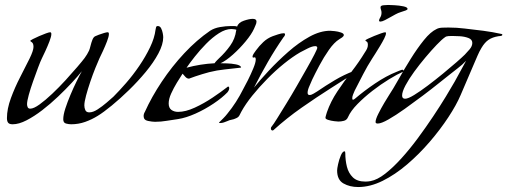

<svg xmlns="http://www.w3.org/2000/svg" viewBox="-20 -488 2045 774"><path d="M31 13Q18 13 13 7Q8 1 8 -12Q8 -49 24 -92.5Q40 -136 61.5 -177.5Q83 -219 99 -251.5Q115 -284 115 -299Q115 -313 108.5 -317.5Q102 -322 102 -323Q102 -325 112.5 -330.5Q123 -336 138 -342.5Q153 -349 165.5 -353.5Q178 -358 182 -358Q187 -358 187 -351Q187 -341 179.5 -321.5Q172 -302 163 -282.5Q154 -263 149 -253Q143 -241 133.5 -215.5Q124 -190 113.5 -160.5Q103 -131 96 -105.5Q89 -80 89 -68Q89 -62 91.5 -56Q94 -50 102 -50Q116 -50 139.5 -67Q163 -84 190.5 -110Q218 -136 244.5 -165Q271 -194 291.5 -218Q312 -242 321 -254Q332 -269 339 -284Q342 -291 345 -303.5Q348 -316 352.5 -327.5Q357 -339 364 -342Q368 -344 378.5 -348Q389 -352 399.5 -355Q410 -358 414 -358Q419 -358 419 -351Q419 -341 411.5 -321.5Q404 -302 395 -282.5Q386 -263 381 -253Q375 -240 364.5 -214Q354 -188 344 -158.5Q334 -129 327 -103Q320 -77 320 -63Q320 -53 324 -44Q328 -35 340 -35Q355 -35 373.5 -47Q392 -59 409.5 -74Q427 -89 437 -98Q460 -121 488 -153Q516 -185 541.5 -222.5Q567 -260 585 -297.5Q603 -335 607 -368Q608 -372 609 -377.5Q610 -383 616 -383Q625 -383 629.5 -374Q634 -365 636 -354.5Q638 -344 638 -338Q638 -309 618.5 -272.5Q599 -236 567.5 -198Q536 -160 500 -125Q464 -90 430.5 -62.5Q397 -35 374 -21Q350 -6 323 3.5Q296 13 267 13Q257 13 246 10Q235 7 235 -7Q235 -25 243.5 -51Q252 -77 264 -105.5Q276 -134 288.5 -159.5Q301 -185 310 -201Q295 -182 270 -155Q245 -128 214 -98.5Q183 -69 150.5 -44Q118 -19 87 -3Q56 13 31 13Z M605 3Q594 3 576.5 -0.5Q559 -4 559 -20Q559 -29 564 -37Q591 -97 632 -158.5Q673 -220 723 -273.5Q773 -327 827 -364Q844 -375 867.5 -379Q891 -383 910 -383Q917 -383 923.5 -383Q930 -383 936 -381Q941 -397 963 -404.5Q985 -412 999 -412Q1014 -412 1014 -401Q1014 -394 1010 -386Q1006 -378 1004 -372Q994 -350 970.5 -321.5Q947 -293 919 -268Q891 -243 869 -233Q876 -233 894.5 -232.5Q913 -232 931 -228.5Q949 -225 952 -217Q951 -215 948 -215Q916 -211 885.5 -208Q855 -205 823 -197Q809 -193 795 -189Q781 -185 767 -180L742 -171Q734 -171 727.5 -178Q721 -185 716 -191Q706 -176 693 -154.5Q680 -133 670 -111Q660 -89 660 -71Q660 -53 671 -45Q682 -37 698 -37Q728 -37 765 -54Q802 -71 837 -94.5Q872 -118 895 -136Q898 -139 900 -139Q904 -139 904 -132Q904 -125 897 -116Q876 -94 841 -70.5Q806 -47 768 -30Q730 -13 698 -8Q675 -5 652 -1Q629 3 605 3ZM732 -215Q787 -230 845 -233Q848 -238 853.5 -243.5Q859 -249 863 -253Q888 -276 908 -304Q928 -332 932 -365L933 -367Q933 -369 924 -370Q915 -371 913 -371Q889 -371 862.5 -354Q836 -337 811 -311.5Q786 -286 765.5 -260Q745 -234 732 -215Z M1079 38Q1072 38 1072 29Q1072 25 1076 21Q1082 14 1097.5 -11Q1113 -36 1134 -70Q1155 -104 1176.5 -141.5Q1198 -179 1217 -212.5Q1236 -246 1247.5 -268.5Q1259 -291 1259 -295Q1259 -302 1251 -302Q1239 -302 1220 -292.5Q1201 -283 1190 -277Q1159 -259 1125 -231.5Q1091 -204 1058 -170.5Q1025 -137 997.5 -103Q970 -69 953 -38Q949 -30 945 -22.5Q941 -15 931 -11Q923 -7 914 -5.5Q905 -4 897 0Q890 3 882.5 5.5Q875 8 867 8Q863 8 863 7Q863 6 863.5 6Q864 6 864 5Q872 -3 880.5 -11.5Q889 -20 896 -29Q915 -52 931 -77Q947 -102 960 -128Q967 -140 979 -164Q991 -188 1001 -212Q1011 -236 1011 -248Q1011 -259 1004.5 -256.5Q998 -254 998 -260Q998 -265 1003.5 -273Q1009 -281 1012 -285Q1025 -303 1041.5 -318.5Q1058 -334 1079 -342Q1087 -345 1101 -349.5Q1115 -354 1123 -354Q1129 -354 1129 -350Q1129 -344 1123 -338Q1089 -289 1060 -238.5Q1031 -188 1004 -135Q1028 -165 1064 -203.5Q1100 -242 1142 -279Q1184 -316 1227.5 -340Q1271 -364 1311 -364Q1316 -364 1329.5 -362.5Q1343 -361 1354.5 -357Q1366 -353 1366 -347Q1366 -342 1359 -337Q1352 -332 1348 -330Q1327 -317 1306 -287Q1285 -257 1267.5 -224Q1250 -191 1239 -168Q1235 -158 1227.5 -141.5Q1220 -125 1220 -114Q1220 -105 1228 -105Q1235 -105 1244 -110.5Q1253 -116 1258 -119Q1293 -143 1330 -165Q1367 -187 1407 -202Q1409 -202 1415 -204.5Q1421 -207 1422 -207Q1428 -207 1428 -200Q1399 -187 1371 -169Q1343 -151 1316 -134Q1256 -96 1196 -54Q1136 -12 1083 36Q1081 38 1079 38Z M1514 -401Q1508 -401 1508 -405Q1508 -410 1513 -418Q1518 -426 1518 -437Q1518 -443 1516 -448.5Q1514 -454 1514 -459Q1514 -466 1527.5 -467Q1541 -468 1545 -468Q1551 -468 1570 -467Q1589 -466 1606 -462.5Q1623 -459 1623 -452Q1623 -450 1620.5 -448.5Q1618 -447 1616 -446Q1605 -442 1595 -439Q1585 -436 1574 -430Q1568 -427 1556 -420Q1544 -413 1532 -407Q1520 -401 1514 -401ZM1344 2Q1340 2 1327.5 0.5Q1315 -1 1303.5 -4.5Q1292 -8 1292 -13Q1292 -16 1294.5 -24.5Q1297 -33 1298 -36Q1313 -79 1340 -119.5Q1367 -160 1397.5 -199.5Q1428 -239 1451 -277Q1456 -284 1459.5 -291.5Q1463 -299 1463 -307Q1463 -318 1458 -320.5Q1453 -323 1453 -325Q1453 -327 1463.5 -332Q1474 -337 1488.5 -343Q1503 -349 1516 -353.5Q1529 -358 1533 -358Q1536 -358 1536 -354Q1536 -347 1529 -333Q1522 -319 1512 -302.5Q1502 -286 1493.5 -272.5Q1485 -259 1481 -253Q1461 -222 1444 -189Q1427 -156 1410 -123Q1407 -116 1403.5 -107.5Q1400 -99 1400 -92Q1400 -86 1403 -86Q1405 -86 1408 -88Q1411 -90 1412 -91Q1447 -121 1492 -151.5Q1537 -182 1580 -199Q1582 -200 1591 -203.5Q1600 -207 1601 -207Q1607 -207 1607 -200Q1582 -189 1548.5 -168.5Q1515 -148 1481.5 -122Q1448 -96 1421 -68.5Q1394 -41 1383 -16Q1378 -4 1366.5 -1Q1355 2 1344 2Z M1424 266Q1390 266 1364.5 251.5Q1339 237 1339 199Q1339 192 1343 173.5Q1347 155 1354 138.5Q1361 122 1369 122Q1372 122 1372 130Q1372 158 1378.5 184Q1385 210 1402.5 227Q1420 244 1453 244Q1458 244 1463.5 243.5Q1469 243 1474 242Q1501 237 1532.5 212.5Q1564 188 1598 150.5Q1632 113 1664.5 69Q1697 25 1726 -18.5Q1755 -62 1777.5 -99Q1800 -136 1813 -159L1859 -243Q1844 -227 1826 -213.5Q1808 -200 1791 -186Q1778 -176 1749.5 -153Q1721 -130 1684.5 -102.5Q1648 -75 1611.5 -49Q1575 -23 1546 -6.5Q1517 10 1503 10Q1494 10 1494 4Q1494 -7 1505 -29Q1516 -51 1529 -73Q1542 -95 1548 -104Q1564 -128 1586.5 -168Q1609 -208 1635.5 -250.5Q1662 -293 1689 -326.5Q1716 -360 1740 -371Q1749 -376 1763.5 -376.5Q1778 -377 1788 -377Q1805 -377 1821 -376Q1837 -375 1853 -373Q1890 -369 1928 -364Q1966 -359 2002 -351Q2005 -351 2005 -348Q2005 -344 1998 -343Q1991 -342 1989 -342Q1965 -338 1949.5 -327.5Q1934 -317 1921 -295Q1912 -280 1905 -263.5Q1898 -247 1891 -231L1837 -105Q1820 -65 1787.5 -15.5Q1755 34 1712.5 83.5Q1670 133 1621.5 174.5Q1573 216 1522.5 241Q1472 266 1424 266ZM1613 -90Q1625 -90 1649.5 -105Q1674 -120 1704.5 -143Q1735 -166 1765.5 -191Q1796 -216 1820 -237Q1844 -258 1854 -268Q1862 -276 1873 -289Q1884 -302 1884 -315Q1884 -329 1868 -335Q1852 -341 1832.5 -342Q1813 -343 1803 -343Q1797 -343 1788 -342.5Q1779 -342 1774 -338Q1761 -329 1740 -307Q1719 -285 1695 -256.5Q1671 -228 1649.5 -198.5Q1628 -169 1614.5 -143.5Q1601 -118 1601 -103Q1601 -90 1613 -90Z"/></svg>

Font: My Soul
Style: Regular
Weight: 400
Designer: Robert E. Leuschke
Foundry: Robert E. Leuschke
Version: Version 1.010; ttfautohint (v1.8.4.7-5d5b)